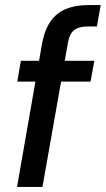

<svg xmlns="http://www.w3.org/2000/svg" viewBox="-20 -735 416 755"><path d="M47 0 146 -567Q156 -619 179.5 -652Q203 -685 240 -700Q277 -715 325 -715H376L361 -631H325Q290 -631 271.5 -616.5Q253 -602 247 -566L147 0ZM48 -414 62 -496H351L336 -414Z"/></svg>

Font: DM Sans 28pt Medium
Style: Italic
Weight: 500
Italic angle: -10°
Version: Version 4.004;gftools[0.9.30]